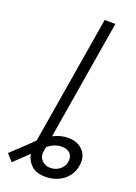

<svg xmlns="http://www.w3.org/2000/svg" viewBox="-264 -794 752 1063"><g transform="rotate(20 112.0 -263.0)"><path d="M-91.6 147.7 9.6 52.2Q15.6 45.8 21.7 40Q27.7 34.1 33.7 28.4L54.7 -96.2L159.4 -727.3H222.7L118.3 -98L106.2 -23.1Q150.6 -45.5 193.2 -45.5Q250 -45.5 282 -11Q313.9 23.4 304.3 77.8Q300.1 107.2 285.7 130Q271.3 152.7 250 168.5Q228.7 184.3 202.4 192.5Q176.1 200.6 147.7 200.6Q92 200.6 63.9 173.7Q35.2 146 28.8 108.3L-55 188.6ZM104.8 123.6Q124.6 144.9 156.2 144.9Q171.2 144.9 185.2 140.1Q199.2 135.3 210.4 126.6Q221.6 117.9 229.2 105.5Q236.9 93 239 77.8Q241.5 63.2 238.3 51.1Q235.1 39.1 226.9 30.5Q218.8 22 206.1 17.2Q193.5 12.4 177.2 12.4Q136.4 12.4 95.2 44L90.6 72.1Q85.2 102.6 104.8 123.6Z"/></g></svg>

Font: Inter P Light
Style: Italic
Weight: 300
Italic angle: 9.39999°
Designer: Rasmus Andersson
Foundry: rsms
Version: Version 3.018;git-588b23468